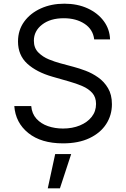

<svg xmlns="http://www.w3.org/2000/svg" viewBox="-20 -757 678 1031"><path d="M485.8 -545.5Q479.4 -599.4 433.9 -629.3Q388.5 -659.1 322.4 -659.1Q250 -659.1 206 -624.8Q161.9 -590.6 161.9 -538.4Q161.9 -499.3 185.9 -475.3Q209.9 -451.3 242.7 -438Q275.6 -424.7 302.6 -417.6L376.4 -397.7Q404.8 -390.3 439.8 -377.1Q474.8 -364 506.9 -341.4Q539.1 -318.9 560 -283.7Q581 -248.6 581 -197.4Q581 -138.5 550.2 -90.9Q519.5 -43.3 460.8 -15.3Q402 12.8 318.2 12.8Q201 12.8 132.1 -42.6Q63.2 -98 56.8 -187.5H147.7Q151.3 -146.3 175.6 -119.5Q199.9 -92.7 237.4 -79.7Q274.9 -66.8 318.2 -66.8Q368.6 -66.8 408.7 -83.3Q448.9 -99.8 472.3 -129.4Q495.7 -159.1 495.7 -198.9Q495.7 -235.1 475.5 -257.8Q455.3 -280.5 422.2 -294.7Q389.2 -308.9 350.9 -319.6L261.4 -345.2Q176.1 -369.7 126.4 -415.1Q76.7 -460.6 76.7 -534.1Q76.7 -595.2 109.9 -640.8Q143.1 -686.4 199.4 -711.8Q255.7 -737.2 325.3 -737.2Q395.6 -737.2 450.3 -712.2Q505 -687.1 537.1 -643.8Q569.2 -600.5 571 -545.5ZM236.5 254.3 276.3 70.3H362.2L301.8 254.3Z"/></svg>

Font: Inter Zeller
Style: Regular
Weight: 400
Designer: Rasmus Andersson; Joe Bland
Foundry: zeller
Version: Version 3.015;git-dec3a8cb1